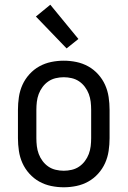

<svg xmlns="http://www.w3.org/2000/svg" viewBox="-20 -785 540 813"><path d="M250 8Q223 8 196.5 2.5Q170 -3 146.5 -16Q123 -29 104.5 -49.5Q86 -70 75 -94.5Q64 -119 60 -146Q56 -173 56 -200V-320Q56 -347 60 -374Q64 -401 75 -425.5Q86 -450 104.5 -470.5Q123 -491 146.5 -504Q170 -517 196.5 -522.5Q223 -528 250 -528Q277 -528 303.5 -522.5Q330 -517 353.5 -504Q377 -491 395.5 -470.5Q414 -450 425 -425.5Q436 -401 440 -374Q444 -347 444 -320V-200Q444 -173 440 -146Q436 -119 425 -94.5Q414 -70 395.5 -49.5Q377 -29 353.5 -16Q330 -3 303.5 2.5Q277 8 250 8ZM250 -62Q267 -62 284 -66Q301 -70 315 -79.5Q329 -89 339.5 -103Q350 -117 356 -133Q362 -149 364 -166Q366 -183 366 -200V-320Q366 -337 364 -354Q362 -371 356 -387Q350 -403 339.5 -417Q329 -431 315 -440.5Q301 -450 284 -454Q267 -458 250 -458Q233 -458 216 -454Q199 -450 185 -440.5Q171 -431 160.5 -417Q150 -403 144 -387Q138 -371 136 -354Q134 -337 134 -320V-200Q134 -183 136 -166Q138 -149 144 -133Q150 -117 160.5 -103Q171 -89 185 -79.5Q199 -70 216 -66Q233 -62 250 -62ZM262 -580 132 -715 193 -765 312 -620Z"/></svg>

Font: Iosevka MaddieWtf
Style: Regular
Weight: 400
Monospace: yes
Designer: Belleve Invis
Foundry: Belleve Invis
Version: Version 31.3.0; ttfautohint (v1.8.3)